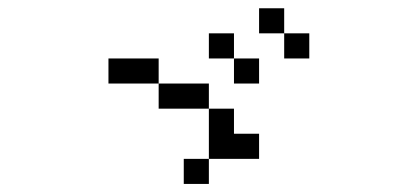

<svg xmlns="http://www.w3.org/2000/svg" viewBox="-20 -708 1040 478"><path d="M625 -312.5V-375H562.5V-437.5H500Q500 -437.5 500 -312.5H437.5V-250H500V-312.5ZM625 -500V-562.5H562.5V-500ZM750 -562.5V-625H687.5V-562.5ZM500 -437.5V-500H375V-437.5ZM375 -500V-562.5H250V-500ZM562.5 -562.5V-625H500V-562.5ZM687.5 -625V-687.5H625V-625Z"/></svg>

Font: Unifont
Style: Regular
Weight: 500
Version: Version 13.0.05